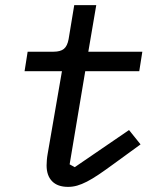

<svg xmlns="http://www.w3.org/2000/svg" viewBox="-20 -718 640 750"><path d="M246 12Q205 12 183.5 -10Q162 -32 162 -72Q162 -80 163 -92.5Q164 -105 166 -116L222 -440H76L88 -516H189Q216 -516 229.5 -527Q243 -538 248 -565L270 -698H356L325 -516H536L524 -440H313L252 -76L272 -65L484 -210L529 -154L426 -79Q392 -54 366 -36.5Q340 -19 319.5 -8.5Q299 2 281.5 7Q264 12 246 12Z"/></svg>

Font: IBM Plex Mono Text
Style: Italic
Weight: 450
Italic angle: -9°
Monospace: yes
Designer: Mike Abbink, Paul van der Laan, Pieter van Rosmalen
Foundry: Bold Monday
Version: Version 2.1